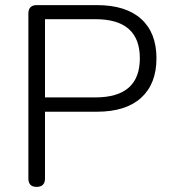

<svg xmlns="http://www.w3.org/2000/svg" viewBox="-20 -725 666 751"><path d="M123 6Q91 6 91 -27V-672Q91 -705 124 -705H359Q472 -705 532 -651Q592 -597 592 -497Q592 -397 532 -342.5Q472 -288 359 -288H156V-27Q156 6 123 6ZM156 -344H353Q527 -344 527 -497Q527 -650 353 -650H156Z"/></svg>

Font: Chiron GoRound TC L
Style: Regular
Weight: 300
Designer: Ryoko NISHIZUKA 西塚涼子 (kana, bopomofo & ideographs); Paul D. Hunt (Latin, Greek & Cyrillic); Sandoll Communications 산돌커뮤니
Foundry: Adobe
Version: Version 1.000;hotconv 1.1.1;makeotfexe 2.6.0